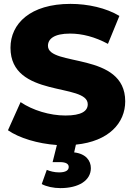

<svg xmlns="http://www.w3.org/2000/svg" viewBox="-20 -734 686 989"><path d="M291 235C385 235 448 196 448 132C448 94 423 58 362 51L371 11C541 -6 625 -101 625 -212C625 -469 227 -389 227 -498C227 -533 258 -561 341 -561C403 -561 469 -544 536 -508L595 -652C527 -693 433 -714 343 -714C136 -714 34 -612 34 -488C34 -227 432 -309 432 -197C432 -162 400 -139 317 -139C236 -139 148 -166 86 -208L21 -63C79 -23 174 6 273 13L251 101H288C321 101 334 111 334 126C334 143 319 154 284 154C260 154 238 148 221 141L195 214C218 227 256 235 291 235Z"/></svg>

Font: Montserrat-Alt1 ExtBd
Style: Regular
Weight: 800
Designer: Differentunic
Foundry: Differentunic
Version: Version 7.222